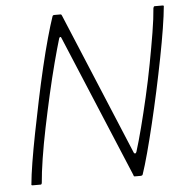

<svg xmlns="http://www.w3.org/2000/svg" viewBox="-50 -721 740 770"><g transform="rotate(-5 320.0 -336.5)"><path d="M466 -95Q468 -91 471.5 -91.5Q475 -92 477 -98Q489 -136 503.5 -192Q518 -248 533 -313Q548 -378 560.5 -444Q573 -510 582.5 -567.5Q592 -625 595 -666Q597 -673 600 -673H633Q635 -673 636.5 -672Q638 -671 637 -668Q634 -634 625.5 -581Q617 -528 604.5 -464Q592 -400 577.5 -333Q563 -266 548 -203.5Q533 -141 519 -89Q505 -37 494 -5Q493 -2 490.5 -1Q488 0 486 0H462Q457 0 457 -5L217 -579Q216 -583 213 -583Q210 -583 208 -578Q196 -538 181 -481Q166 -424 151 -358Q136 -292 122.5 -226.5Q109 -161 100 -103.5Q91 -46 88 -7Q87 0 83 0H50Q48 0 46.5 -1Q45 -2 46 -5Q49 -39 57.5 -91.5Q66 -144 78.5 -207.5Q91 -271 105 -338Q119 -405 134 -468.5Q149 -532 163.5 -584Q178 -636 189 -668Q190 -671 192 -672Q194 -673 195 -673H222Q225 -673 227 -668Z"/></g></svg>

Font: Glory Thin ExtraLight
Style: Italic
Weight: 250
Italic angle: -12°
Version: Version 1.011